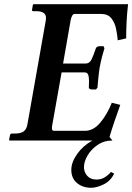

<svg xmlns="http://www.w3.org/2000/svg" viewBox="-20 -666 627 910"><path d="M412 224Q372 224 345 201.5Q318 179 318 139Q318 103 345.5 64Q373 25 418 0H25L23 -2L27 -24Q29 -33 36 -33H49Q78 -33 92 -43Q106 -53 110 -77L197 -569Q198 -576 198 -581Q198 -613 152 -613H138Q130 -613 132 -621L136 -644L139 -646H587Q582 -603 580 -562.5Q578 -522 578 -484L538 -475Q536 -501 530 -530Q524 -559 507.5 -579.5Q491 -600 459 -600H334Q321 -600 315 -571L279 -365H387Q405 -365 414.5 -385.5Q424 -406 434 -436Q434 -439 439 -443Q444 -447 451 -447H471L475 -437Q471 -425 464 -398.5Q457 -372 452 -344Q448 -317 445.5 -290.5Q443 -264 442 -251L435 -242H415Q408 -242 404 -245.5Q400 -249 401 -252Q401 -260 401.5 -267Q402 -274 402 -280Q402 -300 398 -311.5Q394 -323 380 -323H272L228 -75Q226 -66 226 -59Q226 -46 236 -46H383Q423 -46 455.5 -85Q488 -124 510 -179L550 -169Q537 -133 523.5 -93.5Q510 -54 499 -17L513 0Q473 0 442.5 21Q412 42 395 71Q378 100 378 126Q378 150 393.5 167.5Q409 185 437 185Q459 185 475.5 175Q492 165 506 149L521 157Q504 192 471 208Q438 224 412 224Z"/></svg>

Font: Libertinus Serif Semibold Italic
Style: Regular
Weight: 600
Italic angle: -11.5°
Designer: Philipp H. Poll, Khaled Hosny
Foundry: Caleb Maclennan
Version: Version 7.051;RELEASE